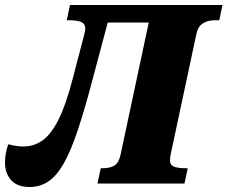

<svg xmlns="http://www.w3.org/2000/svg" viewBox="-58 -734 910 768"><path d="M60 14Q11 14 -13.5 -13.5Q-38 -41 -38 -84Q-38 -119 -25 -157Q8 -148 36 -148Q77 -148 111.5 -172Q146 -196 176 -255.5Q206 -315 233 -420L279 -596Q283 -609 283 -621Q283 -638 268 -645.5Q253 -653 216 -653H209L222 -714H832L819 -653H801Q773 -653 753.5 -640.5Q734 -628 728 -600L625 -118Q622 -103 622 -91Q622 -75 637 -68Q652 -61 688 -61H693L680 0H332L345 -61H351Q383 -61 400 -72Q417 -83 424 -114L537 -644H373L312 -415Q281 -297 253.5 -214.5Q226 -132 198 -82Q170 -32 136.5 -9Q103 14 60 14Z"/></svg>

Font: Noto Serif Black
Style: Italic
Weight: 900
Italic angle: -12°
Designer: Monotype Design Team
Foundry: Monotype Imaging Inc.
Version: Version 2.013